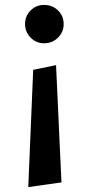

<svg xmlns="http://www.w3.org/2000/svg" viewBox="-20 -742 374 781"><path d="M95 19 115 -458 208 -477 230 0ZM159 -566Q127 -566 104.5 -589Q82 -612 82 -644Q82 -677 104.5 -699.5Q127 -722 159 -722Q193 -722 216 -699.5Q239 -677 239 -644Q239 -612 216 -589Q193 -566 159 -566Z"/></svg>

Font: Wittgenstein SemiBold
Style: Regular
Weight: 600
Designer: Jörg Drees
Foundry: Jörg Drees
Version: Version 1.500